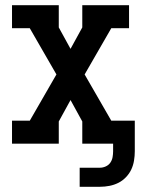

<svg xmlns="http://www.w3.org/2000/svg" viewBox="-20 -550 540 735"><path d="M285 165V92H363Q374 92 385 87Q396 82 402.5 72.5Q409 63 411 51.5Q413 40 413 29V0H295V-85L250 -167L205 -85V0H26V-88H94L196 -265L94 -442H26V-530H205V-445L250 -363L295 -445V-530H474V-442H406L304 -265L406 -88H496V29Q496 47 493 65Q490 83 482.5 99Q475 115 462 128.5Q449 142 433 150Q417 158 399 161.5Q381 165 363 165Z"/></svg>

Font: Iosevka Slab Semibold
Style: Regular
Weight: 600
Monospace: yes
Designer: Belleve Invis
Foundry: Belleve Invis
Version: Version 11.1.1; ttfautohint (v1.8.3)